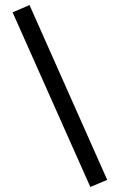

<svg xmlns="http://www.w3.org/2000/svg" viewBox="-20 -727 476 761"><path d="M405 -14 338 14 30 -678 97 -707Z"/></svg>

Font: Titillium-CLs Web
Style: CLs-Regular
Weight: 400
Version: Version 1.002;PS 57.000;hotconv 1.0.70;makeotf.lib2.5.55311